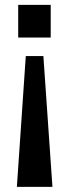

<svg xmlns="http://www.w3.org/2000/svg" viewBox="-20 -563 276 767"><path d="M189.5 183.6 153.3 -338.9H83L47.4 183.6ZM182.6 -413.1V-543.5H52.7V-413.1Z"/></svg>

Font: Winston Medium
Style: Regular
Weight: 500
Designer: Vernon Adams, Kim Jin-seong, David Berlow, Cristiano Sobral
Foundry: The Winston Project Authors
Version: Version 3.004